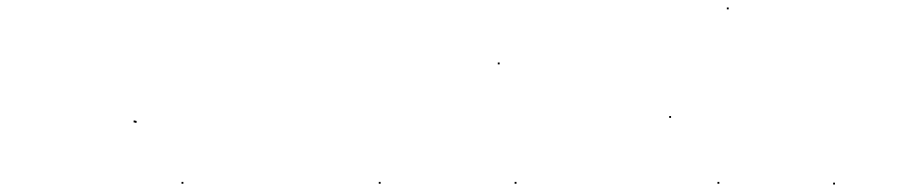

<svg xmlns="http://www.w3.org/2000/svg" viewBox="-20 -566 2419 513"><path d="M337 -239V-244H342V-239ZM340 -238V-243H345V-238Z M465 -75V-80H470V-75Z M992 -75V-80H997V-75ZM1310 -394V-399H1315V-394Z M1355 -75V-80H1360V-75ZM1768 -251V-256H1773V-251ZM1922 -541V-546H1927V-541Z M1897 -75V-80H1902V-75Z M2206 -73V-78H2211V-73Z"/></svg>

Font: FRB American Cursive Just Beginnings
Style: Italic
Weight: 400
Italic angle: -25°
Version: Version 2.0;Modular Font Editor K font №1